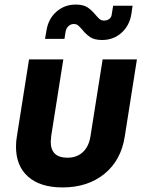

<svg xmlns="http://www.w3.org/2000/svg" viewBox="-20 -810 640 840"><path d="M50 -168Q50 -193 54 -214L107 -550H257L204 -215Q202 -197 202 -190Q202 -120 275 -120Q316 -120 342.5 -144.5Q369 -169 376 -215L429 -550H579L526 -214Q510 -109 437 -49.5Q364 10 254 10Q156 10 103 -37Q50 -84 50 -168ZM340 -680Q329 -693 321.5 -699Q314 -705 303 -705Q290 -705 280 -696Q270 -687 267 -672L262 -640H177L183 -675Q191 -727 226.5 -758.5Q262 -790 311 -790Q344 -790 362.5 -778Q381 -766 398 -745Q409 -732 416.5 -726Q424 -720 435 -720Q449 -720 458.5 -727.5Q468 -735 469 -748L475 -785H560L555 -750Q547 -698 511.5 -666.5Q476 -635 427 -635Q394 -635 375.5 -647Q357 -659 340 -680Z"/></svg>

Font: JetBrains Mono Extra Bold
Style: Italic
Weight: 800
Italic angle: -9°
Monospace: yes
Designer: Philipp Nurullin, Konstantin Bulenkov
Foundry: JetBrains
Version: 2.002